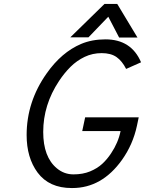

<svg xmlns="http://www.w3.org/2000/svg" viewBox="-20 -927 726 961"><path d="M338.9 14.2Q225.6 14.2 168 -63.5Q113.3 -137.7 113.3 -251Q113.3 -418 213.9 -560.1Q288.1 -665.5 385.7 -707Q439.9 -730 507.8 -730Q637.2 -730 686 -615.2L611.3 -582Q591.3 -621.6 563.2 -641.4Q535.2 -661.1 489 -661.1Q442.9 -661.1 403.6 -642.3Q364.3 -623.5 333 -592.5Q301.8 -561.5 275.4 -521.5Q196.3 -402.3 196.3 -266.6Q196.3 -141.1 264.6 -84.5Q300.8 -54.2 347.7 -54.2Q394.5 -54.2 430.7 -69.1Q466.8 -84 491.7 -106.9Q516.6 -129.9 536.1 -159.7Q571.8 -212.9 583.5 -271H391.6L406.2 -339.8H674.3L665.5 -297.9Q645.5 -204.1 590.8 -127Q490.2 14.2 341.8 14.2ZM668 -739.3H576.2L522 -843.3L422.9 -740.2H332L502.9 -907.2H566.9Z"/></svg>

Font: Tuffy
Style: Italic
Weight: 400
Italic angle: -12°
Designer: Thatcher Ulrich, Karoly Barta and Michael Everson
Version: Version 001.271